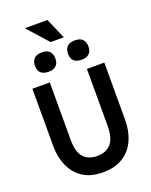

<svg xmlns="http://www.w3.org/2000/svg" viewBox="-198 -1214 1046 1327"><g transform="rotate(-20 325.5 -550.5)"><path d="M321 -1111 387 -960H290L155 -1111ZM132 -841Q132 -914 208 -914Q282 -914 282 -841Q282 -808 263 -790Q244 -772 208 -772Q169 -772 150.5 -790Q132 -808 132 -841ZM375 -841Q375 -914 451 -914Q525 -914 525 -841Q525 -808 506 -790Q487 -772 451 -772Q412 -772 393.5 -790Q375 -808 375 -841ZM61 -280V-700H189V-276Q189 -190 223.5 -150Q258 -110 325 -110Q391 -110 426.5 -151Q462 -192 462 -280V-700H590V-280Q590 -224 575.5 -172Q561 -120 529.5 -79Q498 -38 447 -14Q396 10 323 10Q252 10 202 -14Q152 -38 121 -79Q90 -120 75.5 -172Q61 -224 61 -280Z"/></g></svg>

Font: Haskoy Bold
Style: Regular
Weight: 700
Designer: Ertekin Erdin
Foundry: Ertekin Erdin
Version: Version 1.500; ttfautohint (v1.8.3)